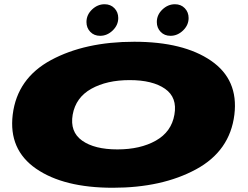

<svg xmlns="http://www.w3.org/2000/svg" viewBox="-20 -878 1170 906"><path d="M512.5 8Q280.5 8 150.2 -82Q20 -172 40 -337Q61 -508.5 221.2 -594.8Q381.5 -681 613.5 -681Q845.5 -681 975.8 -591.5Q1106 -502 1086 -337Q1065 -165.5 904.8 -78.8Q744.5 8 512.5 8ZM534 -173Q642 -173 715.5 -214.5Q789 -256 803 -337Q817.5 -418 758.8 -459Q700 -500 592 -500Q484 -500 410.8 -459Q337.5 -418 323 -337Q309 -256 367.5 -214.5Q426 -173 534 -173ZM452.5 -709Q424 -709 406 -727.8Q388 -746.5 388 -774Q388 -808 414.2 -833Q440.5 -858 473.5 -858Q502 -858 520 -839.2Q538 -820.5 538 -793Q538 -759.5 511.8 -734.2Q485.5 -709 452.5 -709ZM784.5 -709Q756 -709 738 -727.8Q720 -746.5 720 -774Q720 -808 746.2 -833Q772.5 -858 805.5 -858Q834 -858 852 -839.2Q870 -820.5 870 -793Q870 -759.5 843.8 -734.2Q817.5 -709 784.5 -709Z"/></svg>

Font: Anybody UltraExpanded Black
Style: Italic
Weight: 900
Width: 9
Italic angle: -10°
Designer: Tyler Finck
Foundry: Etcetera Type Company
Version: Version 1.010; ttfautohint (v1.8.3) -l 8 -r 50 -G 200 -x 14 